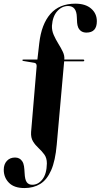

<svg xmlns="http://www.w3.org/2000/svg" viewBox="-74 -756 536 1022"><path d="M268.5 -441 268 -439H370Q374.5 -439 374.5 -434Q374.5 -429.5 369 -429.5H267.5L228 14Q220.5 100 198.2 150.5Q176 201 140.2 223Q104.5 245 56 245Q1.5 245 -26.2 217Q-54 189 -54 147.5Q-54 118.5 -37.5 100.5Q-21 82.5 6 82.5Q31 82.5 44 102Q51.5 113 53.8 128.8Q56 144.5 57 165Q58.5 200.5 68.5 214Q78.5 227.5 98 227.5Q129.5 227.5 152 198.5Q174.5 169.5 175.5 114Q175.5 85 162 66.5Q148.5 48 131.2 32.2Q114 16.5 101.8 -3.2Q89.5 -23 91.5 -53.5L121 -402.5Q122 -419 109.5 -421.5L50 -431.5Q45 -432.5 45 -436Q45 -439 51 -439H125L135 -526Q146.5 -627 194.2 -681.8Q242 -736.5 327 -736.5Q381 -736.5 411.2 -710.2Q441.5 -684 441.5 -643Q441.5 -582.5 386 -582.5Q355.5 -582.5 342.5 -609Q337.5 -621 336.5 -634.8Q335.5 -648.5 335 -664.5Q333.5 -724 288.5 -724Q255.5 -724 230.8 -696.5Q206 -669 202.5 -619Q201.5 -593.5 212 -569.8Q222.5 -546 236.2 -524Q250 -502 260 -481.2Q270 -460.5 268.5 -441Z"/></svg>

Font: Fraunces 144pt SemiBold
Style: Regular
Weight: 600
Version: Version 1.000;[0bf87f6ff]